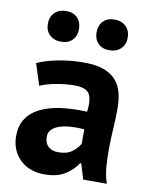

<svg xmlns="http://www.w3.org/2000/svg" viewBox="-83 -782 661 850"><g transform="rotate(10 248.0 -356.5)"><path d="M54 -471Q94 -489 149 -499.5Q204 -510 264 -510Q316 -510 351 -497.5Q386 -485 406.5 -462Q427 -439 435.5 -407Q444 -375 444 -335Q444 -291 441 -246.5Q438 -202 437.5 -159Q437 -116 440 -75.5Q443 -35 455 1H349L328 -68H323Q303 -37 267.5 -14.5Q232 8 176 8Q141 8 113 -2.5Q85 -13 65 -32.5Q45 -52 34 -78.5Q23 -105 23 -138Q23 -184 43.5 -215.5Q64 -247 102.5 -266.5Q141 -286 194.5 -293.5Q248 -301 314 -298Q321 -354 306 -378.5Q291 -403 239 -403Q200 -403 156.5 -395Q113 -387 85 -374ZM219 -99Q258 -99 281 -116.5Q304 -134 315 -154V-219Q284 -222 255.5 -220Q227 -218 205 -211Q183 -204 170 -191Q157 -178 157 -158Q157 -130 173.5 -114.5Q190 -99 219 -99ZM75 -651Q75 -683 94.5 -702Q114 -721 146 -721Q178 -721 196.5 -702Q215 -683 215 -651Q215 -621 196.5 -602Q178 -583 146 -583Q114 -583 94.5 -602Q75 -621 75 -651ZM294 -651Q294 -683 312.5 -702Q331 -721 363 -721Q395 -721 414.5 -702Q434 -683 434 -651Q434 -621 414.5 -602Q395 -583 363 -583Q331 -583 312.5 -602Q294 -621 294 -651Z"/></g></svg>

Font: PTSans
Style: Bold
Weight: 700
Designer: A.Korolkova, O.Umpeleva, V.Yefimov
Foundry: ParaType Ltd
Version: Version 2.003W OFL